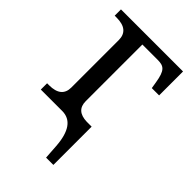

<svg xmlns="http://www.w3.org/2000/svg" viewBox="-225 -617 908 908"><g transform="rotate(45 229.0 -163.0)"><path d="M22.9 0H166C224.6 0 256.8 45.9 263.2 137.2L268.1 210H316.9V-45.9H284.2C235.8 -47.4 211.9 -69.3 211.9 -111.8V-490.2H314C356.4 -490.2 372.6 -478 383.8 -409.2L389.2 -376H438V-536.1H22.9V-494.1H36.1C90.8 -494.1 118.2 -471.2 118.2 -425.8V-108.9C118.2 -64.5 90.8 -42 36.1 -42H22.9Z"/></g></svg>

Font: The Erased English
Style: Regular
Weight: 400
Designer: Monotype Design team + ligartures altered by 180 Amsterdam
Foundry: Monotype Imaging Inc.
Version: Version 1.030;Glyphs 3.1.2 (3151)